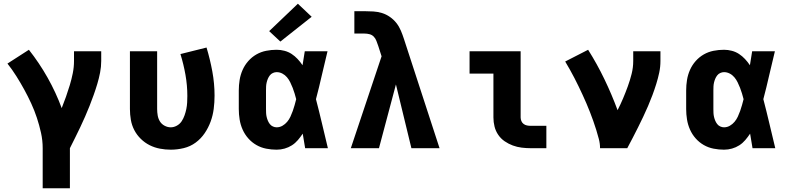

<svg xmlns="http://www.w3.org/2000/svg" viewBox="-20 -795 4240 1030"><path d="M209 215V0Q209 -42 200 -82.5Q191 -123 178 -162.5Q165 -202 147.5 -240Q130 -278 110 -314.5Q90 -351 68 -386Q46 -421 20 -454L135 -528Q191 -457 235.5 -378Q280 -299 311 -215Q323 -245 334 -276Q345 -307 354.5 -338.5Q364 -370 370.5 -402.5Q377 -435 377 -468V-520H523V-468Q523 -437 517 -406Q511 -375 502 -345Q493 -315 482.5 -285.5Q472 -256 460.5 -227Q449 -198 436.5 -169.5Q424 -141 410.5 -112.5Q397 -84 383 -56Q369 -28 355 0V215Z M896 8Q867 8 838 2.5Q809 -3 783 -16Q757 -29 735.5 -50Q714 -71 700.5 -97Q687 -123 682 -152Q677 -181 677 -210V-520H823V-210Q823 -193 826 -175.5Q829 -158 838 -143.5Q847 -129 863 -120.5Q879 -112 896 -112Q913 -112 929 -121Q945 -130 954.5 -144.5Q964 -159 970 -176Q976 -193 979.5 -210Q983 -227 984 -245Q985 -263 985 -280Q985 -337 975 -393.5Q965 -450 948 -505L1088 -540Q1107 -477 1119 -412Q1131 -347 1131 -282Q1131 -246 1126.5 -211Q1122 -176 1110 -143Q1098 -110 1078 -80.5Q1058 -51 1029.5 -30Q1001 -9 966 -0.5Q931 8 896 8Z M1464 8Q1436 8 1408 2.5Q1380 -3 1355.5 -17Q1331 -31 1312 -52.5Q1293 -74 1281.5 -100Q1270 -126 1265.5 -154Q1261 -182 1261 -210V-310Q1261 -338 1265.5 -366Q1270 -394 1281.5 -420Q1293 -446 1312 -467.5Q1331 -489 1355.5 -503Q1380 -517 1408 -522.5Q1436 -528 1464 -528Q1485 -528 1506 -522.5Q1527 -517 1544.5 -505.5Q1562 -494 1576.5 -478.5Q1591 -463 1603 -445Q1606 -464 1609 -482.5Q1612 -501 1615 -520H1737Q1721 -456 1706.5 -391.5Q1692 -327 1675 -263Q1692 -198 1707.5 -132Q1723 -66 1739 0H1617Q1614 -19 1610.5 -39Q1607 -59 1604 -78Q1592 -60 1578 -43.5Q1564 -27 1546 -15.5Q1528 -4 1507 2Q1486 8 1464 8ZM1464 -112Q1481 -112 1495.5 -120.5Q1510 -129 1520.5 -141.5Q1531 -154 1538 -169Q1545 -184 1550.5 -199.5Q1556 -215 1560.5 -231Q1565 -247 1569 -263Q1565 -278 1560.5 -293.5Q1556 -309 1550 -324Q1544 -339 1537 -353.5Q1530 -368 1519.5 -380.5Q1509 -393 1494.5 -400.5Q1480 -408 1464 -408Q1454 -408 1444 -403.5Q1434 -399 1427.5 -390.5Q1421 -382 1417 -372.5Q1413 -363 1410.5 -352.5Q1408 -342 1407.5 -331.5Q1407 -321 1407 -310V-210Q1407 -199 1407.5 -188.5Q1408 -178 1410.5 -167.5Q1413 -157 1417 -147.5Q1421 -138 1427.5 -129.5Q1434 -121 1444 -116.5Q1454 -112 1464 -112ZM1484 -572 1424 -628 1578 -775 1652 -705Z M1862 0 2027 -493 2009 -549Q2004 -562 1999.5 -575Q1995 -588 1985.5 -598Q1976 -608 1962.5 -611.5Q1949 -615 1935 -615H1881V-735H1935Q1959 -735 1983 -733.5Q2007 -732 2029.5 -725Q2052 -718 2072 -704Q2092 -690 2106.5 -671.5Q2121 -653 2130.5 -630.5Q2140 -608 2147 -586L2338 0H2187L2104 -342L2013 0Z M2827 0Q2803 0 2778.5 -3Q2754 -6 2731 -14.5Q2708 -23 2687.5 -37Q2667 -51 2653 -71.5Q2639 -92 2633 -116Q2627 -140 2627 -165V-400H2499V-520H2773V-165Q2773 -155 2777 -145.5Q2781 -136 2789 -130Q2797 -124 2807 -122Q2817 -120 2827 -120H2911V0Z M3199 0Q3199 -25 3192.5 -49.5Q3186 -74 3178.5 -98.5Q3171 -123 3162.5 -146.5Q3154 -170 3145 -193.5Q3136 -217 3126 -240Q3116 -263 3105.5 -286Q3095 -309 3084 -331.5Q3073 -354 3061.5 -376.5Q3050 -399 3037.5 -421Q3025 -443 3012 -465L3135 -528Q3183 -452 3222.5 -370Q3262 -288 3293 -204Q3309 -235 3322.5 -267Q3336 -299 3348 -332Q3360 -365 3368.5 -399Q3377 -433 3377 -468V-520H3523V-468Q3523 -436 3516.5 -405.5Q3510 -375 3500.5 -344.5Q3491 -314 3480 -284.5Q3469 -255 3456.5 -226Q3444 -197 3430.5 -168.5Q3417 -140 3403 -112Q3389 -84 3374.5 -56Q3360 -28 3345 0Z M3864 8Q3836 8 3808 2.5Q3780 -3 3755.5 -17Q3731 -31 3712 -52.5Q3693 -74 3681.5 -100Q3670 -126 3665.5 -154Q3661 -182 3661 -210V-310Q3661 -338 3665.5 -366Q3670 -394 3681.5 -420Q3693 -446 3712 -467.5Q3731 -489 3755.5 -503Q3780 -517 3808 -522.5Q3836 -528 3864 -528Q3885 -528 3906 -522.5Q3927 -517 3944.5 -505.5Q3962 -494 3976.5 -478.5Q3991 -463 4003 -445Q4006 -464 4009 -482.5Q4012 -501 4015 -520H4137Q4121 -456 4106.5 -391.5Q4092 -327 4075 -263Q4092 -198 4107.5 -132Q4123 -66 4139 0H4017Q4014 -19 4010.5 -39Q4007 -59 4004 -78Q3992 -60 3978 -43.5Q3964 -27 3946 -15.5Q3928 -4 3907 2Q3886 8 3864 8ZM3864 -112Q3881 -112 3895.5 -120.5Q3910 -129 3920.5 -141.5Q3931 -154 3938 -169Q3945 -184 3950.5 -199.5Q3956 -215 3960.5 -231Q3965 -247 3969 -263Q3965 -278 3960.5 -293.5Q3956 -309 3950 -324Q3944 -339 3937 -353.5Q3930 -368 3919.5 -380.5Q3909 -393 3894.5 -400.5Q3880 -408 3864 -408Q3854 -408 3844 -403.5Q3834 -399 3827.5 -390.5Q3821 -382 3817 -372.5Q3813 -363 3810.5 -352.5Q3808 -342 3807.5 -331.5Q3807 -321 3807 -310V-210Q3807 -199 3807.5 -188.5Q3808 -178 3810.5 -167.5Q3813 -157 3817 -147.5Q3821 -138 3827.5 -129.5Q3834 -121 3844 -116.5Q3854 -112 3864 -112Z"/></svg>

Font: Iosevka SS04 Heavy Extended
Style: Regular
Weight: 900
Width: 7
Monospace: yes
Designer: Belleve Invis
Foundry: Belleve Invis
Version: Version 19.0.0; ttfautohint (v1.8.4)